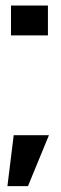

<svg xmlns="http://www.w3.org/2000/svg" viewBox="-20 -594 214 673"><path d="M18.5 -574.5V-470H148V-574.5ZM6 58.5H78L151.5 -120H28Z"/></svg>

Font: Anybody UltraCondensed
Style: Bold
Weight: 700
Width: 1
Version: Version 1.113;gftools[0.9.25]